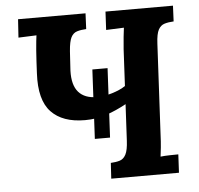

<svg xmlns="http://www.w3.org/2000/svg" viewBox="-51 -752 836 805"><g transform="rotate(-5 367.0 -350.0)"><path d="M331 -172 346 -463H410L395 -172ZM385 0 389 -66Q411 -67 427 -72Q443 -77 452.5 -95Q462 -113 464 -153L472 -306Q432 -284 389.5 -269Q347 -254 297 -254Q203 -254 155 -304.5Q107 -355 113 -467Q114 -492 115.5 -516.5Q117 -541 118.5 -563Q120 -585 122 -601.5Q124 -618 125 -626L49 -623L54 -700H338L335 -634Q313 -633 296.5 -628Q280 -623 271 -605.5Q262 -588 259 -547L254 -466Q252 -405 278 -375.5Q304 -346 356 -346Q385 -346 419.5 -356.5Q454 -367 476 -382L484 -536Q486 -563 488.5 -588Q491 -613 493 -626L418 -623L422 -700H706L703 -634Q681 -633 664.5 -628Q648 -623 638.5 -605.5Q629 -588 627 -547L607 -164Q606 -137 603.5 -112Q601 -87 599 -74Q615 -76 639.5 -76.5Q664 -77 674 -77L670 0Z"/></g></svg>

Font: Lora
Style: Bold Italic
Weight: 700
Italic angle: -3°
Designer: Olga Karpushina, Alexei Vanyashin (Cyrillic)
Foundry: Cyreal
Version: Version 3.004